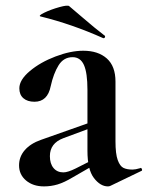

<svg xmlns="http://www.w3.org/2000/svg" viewBox="-20 -658 527 685"><path d="M365 7Q338 7 315 -23Q292 -53 292 -120V-337Q292 -398 279.5 -426Q267 -454 239 -454Q207 -454 189 -425Q171 -396 161 -351Q150 -295 103 -295Q78 -295 63.5 -307.5Q49 -320 49 -343Q49 -373 86.5 -404.5Q124 -436 178 -456.5Q232 -477 277 -477Q330 -477 361 -449.5Q392 -422 392 -367V-154Q392 -109 400 -87Q408 -65 420.5 -59Q433 -53 453 -53Q463 -53 480 -58L482 -59Q485 -59 486.5 -54Q488 -49 484 -48L374 5Q370 7 365 7ZM48 -68Q48 -99 68.5 -122.5Q89 -146 126 -159L327 -230L330 -211L206 -165Q158 -147 158 -101Q158 -74 171 -58.5Q184 -43 206 -43Q222 -43 250 -57L337 -101L338 -82L239 -25Q209 -7 185.5 0Q162 7 137 7Q98 7 73 -14Q48 -35 48 -68ZM126 -599Q114 -601 137.5 -612.5Q161 -624 191.5 -632.5Q222 -641 227 -636L274 -596Q318 -558 352 -532Q355 -531 355 -528Q355 -525 353 -523Q351 -521 348 -522Q236 -572 126 -599Z"/></svg>

Font: Cormorant Unicase
Style: Bold
Weight: 700
Designer: Christian Thalmann (Catharsis Fonts)
Foundry: Catharsis Fonts
Version: Version 4.000